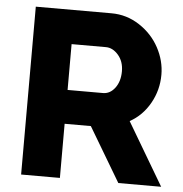

<svg xmlns="http://www.w3.org/2000/svg" viewBox="-51 -760 773 809"><g transform="rotate(5 335.0 -355.0)"><path d="M67.9 0V-710H388.2Q452.6 -710 506.8 -674.6Q561 -639.2 590.6 -584.2Q620.1 -529.3 620.1 -470.2Q620.1 -405.3 588.6 -349.4Q557.1 -293.5 503.9 -264.2L660.2 0H479L342.8 -229H231.9V0ZM231.9 -372.1H381.8Q411.6 -372.1 432.4 -399.9Q453.1 -427.7 453.1 -470.2Q453.1 -511.7 429.7 -538.8Q406.2 -565.9 377 -565.9H231.9Z"/></g></svg>

Font: Raleway-v4020 ExtraBold
Style: Regular
Weight: 800
Designer: Matt McInerney, Pablo Impallari, Rodrigo Fuenzalida
Foundry: Matt McInerney, Pablo Impallari, Rodrigo Fuenzalida
Version: Version 4.020;PS 004.020;hotconv 1.0.88;makeotf.lib2.5.64775